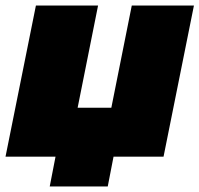

<svg xmlns="http://www.w3.org/2000/svg" viewBox="-22 -567 722 695"><path d="M680 -547 570 0H389L368 108H158L179 0H-2L108 -547H333L259 -177H381L455 -547Z"/></svg>

Font: Montserrat Black
Style: Italic
Weight: 900
Italic angle: -11.3°
Designer: Julieta Ulanovsky
Foundry: Julieta Ulanovsky
Version: Version 9.000; ttfautohint (v1.8.4.7-5d5b)